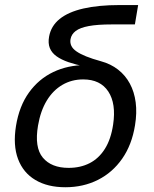

<svg xmlns="http://www.w3.org/2000/svg" viewBox="-20 -748 624 779"><path d="M245.1 11.7Q173.3 11.7 123.8 -17.6Q74.2 -46.9 53.2 -102.8Q32.2 -158.7 44.9 -237.3Q58.1 -317.9 97.7 -372.8Q137.2 -427.7 196.3 -455.8Q255.4 -483.9 326.7 -483.9L325.7 -478Q287.1 -485.8 257.8 -495.8Q228.5 -505.9 209.2 -519.8Q189.9 -533.7 182.1 -553.2Q174.3 -572.8 179.2 -599.6Q187 -642.6 221.9 -670.9Q256.8 -699.2 318.1 -713.4Q379.4 -727.5 465.3 -727.5H540.5L527.3 -648.9H432.6Q376 -648.9 340.3 -642.3Q304.7 -635.7 287.1 -622.3Q269.5 -608.9 266.1 -588.9Q263.7 -574.7 269.3 -562.5Q274.9 -550.3 289.8 -539.8Q304.7 -529.3 329.3 -519.3Q354 -509.3 389.6 -499.5Q429.2 -488.8 459 -465.6Q488.8 -442.4 506.8 -408.9Q524.9 -375.5 530.5 -332.8Q536.1 -290 527.8 -239.7Q515.1 -160.6 475.8 -104.2Q436.5 -47.9 377.2 -18.1Q317.9 11.7 245.1 11.7ZM258.3 -66.9Q306.2 -66.9 343.5 -85.9Q380.9 -105 405.5 -144Q430.2 -183.1 439 -242.7Q451.7 -327.6 419.4 -376.7Q387.2 -425.8 317.4 -425.8Q271 -425.8 233.2 -403.8Q195.3 -381.8 169.9 -340.1Q144.5 -298.3 134.3 -238.8Q119.1 -149.9 153.8 -108.4Q188.5 -66.9 258.3 -66.9Z"/></svg>

Font: Inter Variable
Style: Italic
Weight: 400
Italic angle: -9.39999°
Designer: Rasmus Andersson
Foundry: rsms
Version: Version 4.001;git-9221beed3